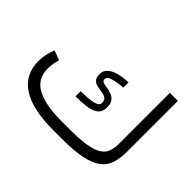

<svg xmlns="http://www.w3.org/2000/svg" viewBox="-128 -901 1150 1150"><g transform="rotate(45 447.0 -326.0)"><path d="M477.5 -73.2Q564.5 -73.2 617.7 -82.5Q670.9 -91.8 699 -110.4Q727.1 -128.9 736.8 -157Q746.6 -185.1 746.6 -222.2V-652.3H814.5V-223.1Q814.5 -167 801.5 -125.2Q788.6 -83.5 753.2 -55.7Q717.8 -27.8 652.1 -13.9Q586.4 0 481 0H410.2Q235.4 0 145.3 -57.9Q55.2 -115.7 55.2 -229Q55.2 -259.3 61.3 -288.1Q67.4 -316.9 78.6 -343.8L139.6 -320.8Q126 -280.3 126 -236.3Q126.5 -150.9 198.5 -112.1Q270.5 -73.2 405.3 -73.2ZM361.8 -281.2Q393.6 -281.7 425.8 -284.2Q458 -286.6 480 -295.2Q502 -303.7 502 -322.3Q502 -345.7 488.5 -354.7Q475.1 -363.8 455.3 -366.5Q435.5 -369.1 415.5 -373.3Q395.5 -377.4 382.3 -390.6Q369.1 -403.8 369.1 -434.1Q369.1 -464.8 391.8 -483.9Q414.6 -502.9 450.9 -511.7Q487.3 -520.5 527.3 -521.5V-477.1Q504.4 -475.6 477.3 -471.4Q450.2 -467.3 430.9 -458.5Q411.6 -449.7 411.6 -433.6Q411.6 -419.4 424.8 -414.6Q438 -409.7 457.5 -407Q477.1 -404.3 496.3 -397.7Q515.6 -391.1 529.1 -374.3Q542.5 -357.4 542.5 -324.2Q542.5 -284.2 516.6 -265.9Q490.7 -247.6 449.5 -242.7Q408.2 -237.8 361.8 -237.8Z"/></g></svg>

Font: Vazir Light WOL
Style: Light-WOL
Weight: 300
Designer: Saber Rastikerdar
Foundry: Saber Rastikerdar
Version: Version 30.0.0